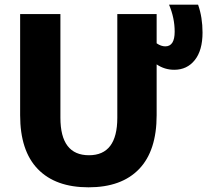

<svg xmlns="http://www.w3.org/2000/svg" viewBox="-20 -790 885 820"><path d="M238 -730V-287Q238 -127 360 -127Q481 -127 481 -287V-730H649V-605Q668 -592 686 -592Q726 -592 726 -655Q726 -713 702 -770H826Q845 -716 845 -651Q845 -575 812 -533.5Q779 -492 724 -492Q683 -492 649 -515V-298Q649 -146 574 -68Q499 10 358 10Q217 10 141.5 -68Q66 -146 66 -298V-730Z"/></svg>

Font: Mplus 1p ExtraBold
Style: Regular
Weight: 800
Version: Version 1.061